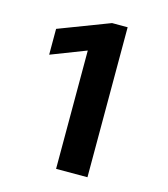

<svg xmlns="http://www.w3.org/2000/svg" viewBox="-108 -804 780 889"><g transform="rotate(15 282.0 -359.5)"><path d="M243.4 0V-567.1L75.7 -502.2V-626L319.1 -719H393.8V0Z"/></g></svg>

Font: RobotoFlex
Style: Regular
Weight: 400
Designer: Berlow after Robertson
Foundry: Google
Version: Version 2.136